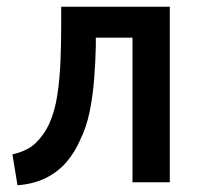

<svg xmlns="http://www.w3.org/2000/svg" viewBox="-20 -542 600 571"><path d="M32 9 17 -83Q62 -93 86.5 -117Q111 -141 126 -173Q143 -210 150.5 -259.5Q158 -309 160 -363.5Q162 -418 162 -466V-522H485V0H374V-430H265V-406Q264 -358 260 -307Q256 -256 246.5 -209.5Q237 -163 218 -125Q203 -90 178.5 -61Q154 -32 118 -13.5Q82 5 32 9Z"/></svg>

Font: Ubuntu Sans Mono Medium
Style: Regular
Weight: 500
Monospace: yes
Designer: Dalton Maag Ltd
Foundry: Dalton Maag Ltd
Version: Version 1.006